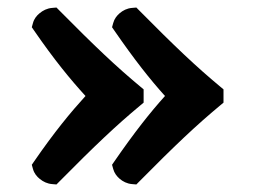

<svg xmlns="http://www.w3.org/2000/svg" viewBox="-20 -496 680 512"><path d="M420 -240C381.1 -196.9 338.8 -143.6 285.4 -66.2L278.8 -56.6L281.9 -45.4C284.9 -34.2 291.5 -25.9 298.7 -19.6C307.6 -11.9 318.7 -6.2 331.9 -5.1L343.6 -4.1L351.8 -12.4C445.6 -107.2 502.8 -161.5 567 -214.8L576 -222.3V-257.7L567 -265.2C502.8 -318.5 445.6 -372.8 351.8 -467.6L343.6 -475.9L331.9 -474.9C318.7 -473.8 307.6 -468.1 298.7 -460.4C291.5 -454.1 284.9 -445.8 281.9 -434.6L278.8 -423.4L285.4 -413.8C338.9 -336.3 380 -284.4 420 -240ZM208 -240C168.2 -196.3 124.9 -143.8 71.4 -66.2L64.8 -56.6L67.9 -45.4C71.2 -33.3 78.6 -24.8 86.3 -18.7C95.3 -11.4 106.2 -6.1 118.9 -5.1L130.6 -4.1L138.8 -12.4C232.6 -107.2 289.8 -161.5 354 -214.8L363 -222.3V-257.7L354 -265.2C289.8 -318.5 232.6 -372.8 138.8 -467.6L130.6 -475.9L118.9 -474.9C105.6 -473.8 94.3 -468.1 85.1 -460.3C77.9 -454.3 71 -446.1 67.9 -434.6L64.8 -423.4L71.4 -413.8C125 -336.1 167 -285 208 -240Z"/></svg>

Font: Linux Libertine Mono O 
Style: Mono Bold
Weight: 400
Designer: Philipp H. Poll
Foundry: Philipp H. Poll
Version: Version 5.1.7